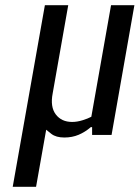

<svg xmlns="http://www.w3.org/2000/svg" viewBox="-20 -520 538 740"><path d="M29 200 153 -500H243L183 -160Q173 -108 195 -79Q217 -50 258 -50Q277 -50 298 -56.5Q319 -63 332 -70L408 -500H498L410 0H335V-30H330Q308 -11 283 -0.5Q258 10 228 10Q196 10 178 -4Q160 -18 158 -20L119 200Z"/></svg>

Font: Cuprum
Style: Italic
Weight: 400
Italic angle: -10°
Designer: Jovanny Lemonad
Foundry: Jovanny Lemonad
Version: Version 3.000